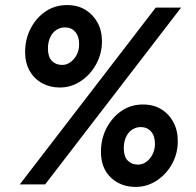

<svg xmlns="http://www.w3.org/2000/svg" viewBox="-20 -727 771 757"><path d="M58 0 594 -697H694L158 0ZM515 10Q456 10 417 -27Q378 -64 378 -129Q378 -179 399.5 -221Q421 -263 458 -289Q495 -315 544 -315Q585 -315 615.5 -296.5Q646 -278 663.5 -245.5Q681 -213 681 -171Q681 -122 658.5 -81Q636 -40 598 -15Q560 10 515 10ZM524 -78Q542 -78 557 -89Q572 -100 581.5 -118.5Q591 -137 591 -160Q591 -191 575.5 -208.5Q560 -226 535 -226Q516 -226 500.5 -215.5Q485 -205 476.5 -186Q468 -167 468 -143Q468 -110 483.5 -94Q499 -78 524 -78ZM216 -382Q177 -382 146 -399Q115 -416 97 -447.5Q79 -479 79 -522Q79 -572 100.5 -614Q122 -656 159 -681.5Q196 -707 245 -707Q286 -707 316.5 -688.5Q347 -670 364.5 -638Q382 -606 382 -564Q382 -516 359.5 -474.5Q337 -433 299 -407.5Q261 -382 216 -382ZM225 -471Q243 -471 258 -482Q273 -493 282.5 -511Q292 -529 292 -553Q292 -584 276.5 -601.5Q261 -619 236 -619Q217 -619 201.5 -608.5Q186 -598 177.5 -579Q169 -560 169 -536Q169 -503 184.5 -487Q200 -471 225 -471Z"/></svg>

Font: Hanken Grotesk ExtraBold
Style: Italic
Weight: 800
Italic angle: -8°
Designer: Alfredo Marco Pradil
Foundry: Hanken Design Co.
Version: Version 3.013